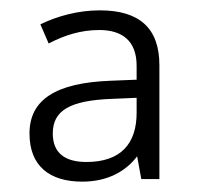

<svg xmlns="http://www.w3.org/2000/svg" viewBox="-20 -742 380 371"><path d="M173 -722C131 -722 91 -711 58 -695L74 -658C105 -674 136 -684 172 -684C215 -684 244 -664 244 -615V-588L194 -586C87 -582 37 -549 37 -484C37 -421 76 -391 139 -391C189 -391 224 -412 245 -440L253 -396H288V-616C288 -687 250 -722 173 -722ZM197 -551 244 -553V-524C244 -465 214 -429 147 -429C106 -429 82 -446 82 -484C82 -528 114 -548 197 -551Z"/></svg>

Font: Noto Sans Bengali Light
Style: Regular
Weight: 300
Designer: Jelle Bosma - Monotype Design Team
Foundry: Monotype Imaging Inc.
Version: Version 2.003